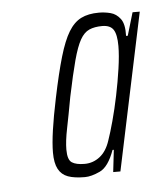

<svg xmlns="http://www.w3.org/2000/svg" viewBox="-38 -731 382 451"><g transform="rotate(-5 153.5 -506.0)"><path d="M145 -315Q120 -315 105 -320.5Q90 -326 82.5 -340Q75 -354 75 -379Q75 -400 79.5 -431.5Q84 -463 93 -506Q105 -564 116 -601.5Q127 -639 139.5 -659.5Q152 -680 169 -688.5Q186 -697 211 -697Q225 -697 238.5 -693.5Q252 -690 261.5 -677.5Q271 -665 270 -637H274L290 -691H307L229 -321H212L218 -373H215Q201 -334 180.5 -324.5Q160 -315 145 -315ZM147 -346Q167 -346 183 -358.5Q199 -371 207 -396Q213 -413 220.5 -440.5Q228 -468 234.5 -499.5Q241 -531 245.5 -562Q250 -593 250 -615Q250 -642 242.5 -653.5Q235 -665 216 -665Q198 -665 185.5 -659.5Q173 -654 164 -638Q155 -622 146.5 -590.5Q138 -559 127 -506Q119 -462 113 -432.5Q107 -403 107 -383Q107 -359 117 -352.5Q127 -346 147 -346Z"/></g></svg>

Font: Saira UltraCondensed Thin
Style: Italic
Weight: 250
Width: 1
Italic angle: -12°
Designer: Hector Gatti with collaboration of the Omnibus-Type team
Foundry: Omnibus-Type
Version: Version 1.101